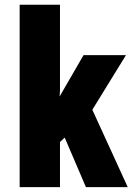

<svg xmlns="http://www.w3.org/2000/svg" viewBox="-20 -771 546 791"><path d="M246.6 -204.1 227.1 -186V0H61V-751.5H227.1V-396.5L225.6 -373.5L324.2 -543.9H499L360.4 -318.8L506.3 0H334Z"/></svg>

Font: Open Sans Hebrew Condensed Extra Bold
Style: Regular
Weight: 800
Width: 3
Foundry: Ascender Corporation, Yanek Iontef
Version: Version 2.001;PS 002.001;hotconv 1.0.70;makeotf.lib2.5.58329